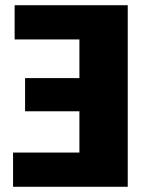

<svg xmlns="http://www.w3.org/2000/svg" viewBox="-20 -715 563 735"><path d="M36 -695H469V0H30V-131H284V-289H76V-416H284V-564H36Z"/></svg>

Font: FiraGO ExtraBold
Style: Regular
Weight: 800
Designer: bBox Type
Foundry: bBox Type GmbH
Version: Version 1.001;PS 001.001;hotconv 1.0.88;makeotf.lib2.5.64775